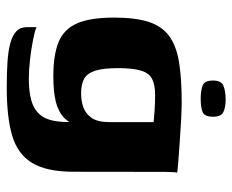

<svg xmlns="http://www.w3.org/2000/svg" viewBox="-80 -492 692 572"><g transform="rotate(90 266.0 -206.0)"><path d="M241.2 119.9Q198.9 119.9 165.6 117.8Q132.3 115.6 109 109.3Q85.8 103.1 73.3 91.4Q60.9 79.7 60.9 60.8Q60.9 55.4 60.9 45.3Q60.9 35.3 60.9 31.2Q71.4 36.1 97.9 41.4Q124.4 46.7 156.3 50.4Q188.2 54.1 213.1 54.1Q270.7 54.1 299.7 38.5Q328.7 22.9 337.8 -11.3Q346.8 -45.6 341.7 -100.1L359.2 -98.3Q348.5 -67.8 330.6 -50.7Q312.7 -33.6 282.9 -26.2Q253.1 -18.9 206.6 -18.9Q144.4 -18.9 105.9 -34.3Q67.4 -49.7 49.9 -89Q32.4 -128.3 32.4 -200.2Q32.4 -262.1 44.8 -301.6Q57.2 -341.1 86 -363Q114.9 -384.9 163.4 -393.1Q212 -401.3 285.1 -401.3Q306.8 -401.3 338.9 -399.5Q370.9 -397.6 403.4 -395.4Q435.8 -393.2 460.9 -391.2Q486 -389.2 494.3 -387.9Q493.3 -385.3 492.7 -374.1Q492 -362.9 492 -348.4Q492 -333.8 492 -318.5L491.7 -79.8Q491.7 1.1 465.4 44.3Q439.1 87.4 384.2 103.7Q329.4 119.9 241.2 119.9ZM257.7 -101.6Q280.3 -101.6 299.5 -108.3Q318.7 -115.1 331.1 -132.8Q343.5 -150.6 343.8 -184.2V-317.6Q336.2 -318.6 313 -320.3Q289.8 -322.1 263.5 -322.1Q233.1 -322.1 215.7 -313.4Q198.2 -304.8 190.6 -280.9Q183 -257 183 -211.1Q183 -166.6 191 -142.7Q199 -118.9 215.6 -110.2Q232.2 -101.6 257.7 -101.6ZM274.5 -457.9Q250.4 -457.9 235.2 -463.5Q219.9 -469.1 219.9 -494.8Q219.9 -519.7 236.2 -526Q252.5 -532.2 276.5 -532.2Q299.9 -532.2 313.8 -525.5Q327.8 -518.7 327.8 -494.8Q327.8 -469.1 313.5 -463.5Q299.2 -457.9 274.5 -457.9Z"/></g></svg>

Font: Genos Thin
Style: Regular
Weight: 100
Designer: Robert E. Leuschke
Foundry: Robert E. Leuschke
Version: Version 1.010